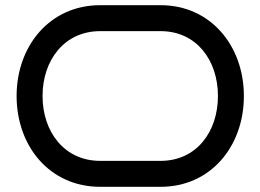

<svg xmlns="http://www.w3.org/2000/svg" viewBox="-20 -720 1004 740"><path d="M920 -350C920 -543 792 -700 599 -700H366C172 -700 44 -543 44 -350C44 -156 172 0 366 0H599C792 0 920 -156 920 -350ZM820 -350C820 -212 737 -100 599 -100H366C228 -100 144 -212 144 -350C144 -488 228 -600 366 -600H599C737 -600 820 -488 820 -350Z"/></svg>

Font: Bruno Ace SC
Style: Regular
Weight: 400
Designer: Astigmatic (AOETI)
Foundry: Astigmatic (AOETI)
Version: Version 1.000